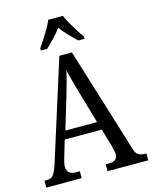

<svg xmlns="http://www.w3.org/2000/svg" viewBox="-135 -1018 878 1106"><g transform="rotate(-15 304.5 -465.5)"><path d="M1 0V-41H16Q40 -41 53 -56Q66 -71 82 -119L270 -714H345L538 -89Q546 -61 560 -51Q574 -41 600 -41H609V0H366V-41H386Q437 -41 437 -83Q437 -92 433.5 -106.5Q430 -121 427 -135L396 -240H175L146 -142Q142 -130 138.5 -114.5Q135 -99 135 -88Q135 -41 190 -41H212V0ZM192 -289H381L327 -475Q314 -520 304 -556.5Q294 -593 287 -623Q281 -593 272 -559Q263 -525 251 -485ZM175 -784Q188 -803 205 -829Q222 -855 237.5 -882Q253 -909 262 -931H349Q358 -909 373.5 -882Q389 -855 405.5 -829Q422 -803 436 -784V-771H398Q375 -793 350 -819Q325 -845 305 -872Q286 -845 261 -819Q236 -793 213 -771H175Z"/></g></svg>

Font: Noto Serif Hebrew Condensed
Style: Regular
Weight: 400
Width: 3
Designer: Monotype Design Team
Foundry: Monotype Imaging Inc.
Version: Version 2.004; ttfautohint (v1.8.4.7-5d5b)